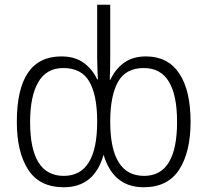

<svg xmlns="http://www.w3.org/2000/svg" viewBox="-20 -780 875 810"><path d="M249 10Q378 10 417 -127Q458 10 586 10Q688 10 736 -64.5Q784 -139 784 -266Q784 -399 736 -470.5Q688 -542 596 -542Q540 -542 503 -515Q466 -488 446 -444H443Q444 -464 444.5 -489Q445 -514 445 -536V-760H390V-535Q390 -512 391 -487.5Q392 -463 393 -445H390Q370 -488 333 -515Q296 -542 239 -542Q51 -542 51 -266Q51 -138 99 -64Q147 10 249 10ZM588 -38Q445 -38 445 -267Q445 -375 477.5 -434Q510 -493 587 -493Q727 -493 727 -266Q727 -38 588 -38ZM249 -38Q107 -38 107 -265Q107 -374 141.5 -433.5Q176 -493 247 -493Q324 -493 357 -435.5Q390 -378 390 -267Q390 -38 249 -38Z"/></svg>

Font: Noto Sans UI SemiCondensed Light
Style: Regular
Weight: 300
Width: 4
Designer: Monotype Design Team
Foundry: Monotype Imaging Inc.
Version: Version 1.901